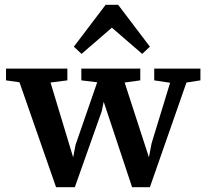

<svg xmlns="http://www.w3.org/2000/svg" viewBox="-20 -775 865 798"><path d="M621 -441V-490H813V-441L755 -432L603 3H529L411 -352L403 -313L291 3H213L61 -433L5 -441V-490H260V-441L190 -432L284 -121L294 -173L384 -433L318 -441V-490H563V-441L498 -432L599 -121L610 -179L687 -431ZM571 -551 445 -660 319 -551 287 -581 419 -755H471L603 -581Z"/></svg>

Font: Source Serif 4 SmText Semibold
Style: Regular
Weight: 600
Designer: Frank Grießhammer
Foundry: Adobe
Version: Version 4.005;hotconv 1.1.0;makeotfexe 2.6.0